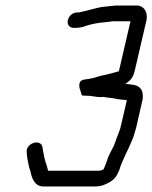

<svg xmlns="http://www.w3.org/2000/svg" viewBox="-20 -661 552 696"><path d="M248 -560H254C261 -560 270 -561 279 -563C296 -569 313 -574 332 -577C350 -580 372 -581 389 -584H453L411 -403C410 -402 409 -402 408 -402C398 -399 374 -392 363 -390C342 -387 323 -378 302 -375C279 -372 264 -372 268 -343L277 -315C285 -314 291 -314 296 -314C313 -314 327 -309 345 -309C349 -310 354 -310 359 -309C374 -306 391 -306 404 -302L421 -300C428 -300 434 -298 440 -298L418 -204C417 -198 415 -192 413 -187L407 -171C402 -160 400 -150 395 -139C394 -135 392 -131 390 -127C382 -113 379 -106 372 -91C367 -76 362 -60 355 -47C349 -44 343 -42 335 -42H155C154 -43 154 -45 153 -47C152 -54 149 -61 147 -68C142 -81 139 -100 136 -114L134 -127C128 -161 71 -141 77 -108L78 -95C79 -86 81 -77 83 -67C85 -57 87 -48 90 -41C95 -16 105 15 138 15H323C346 15 361 9 378 -1C398 -13 404 -25 413 -46L418 -62C422 -71 429 -87 433 -96C443 -117 454 -140 463 -163L469 -183C472 -190 473 -197 475 -204L497 -301C500 -326 494 -342 476 -350C465 -355 451 -354 439 -357H434L437 -359C456 -371 463 -382 469 -407L511 -588C517 -616 502 -641 476 -641H400L380 -639C375 -638 368 -638 361 -637C328 -634 303 -623 275 -618C272 -617 269 -616 267 -616H261C245 -616 230 -605 226 -588C222 -571 232 -560 248 -560Z"/></svg>

Font: Electronic
Style: It
Weight: 400
Version: Version 1.011